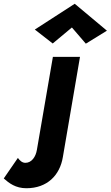

<svg xmlns="http://www.w3.org/2000/svg" viewBox="-171 -762 588 1020"><path d="M211 -616 285 -530 397 -599 226 -742 14 -605 109 -531ZM-76 77 -151 186C-123 211 -88 238 -31 238C79 238 147 170 163 72L254 -460H110L25 34C19 71 -3 103 -36 103C-53 103 -65 92 -76 77Z"/></svg>

Font: Jost
Style: Bold Italic
Weight: 700
Italic angle: -5°
Version: Version 3.710